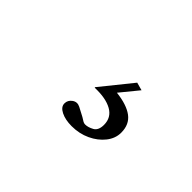

<svg xmlns="http://www.w3.org/2000/svg" viewBox="-36 -207 662 662"><g transform="rotate(45 295.0 124.0)"><path d="M309 257Q278 257 257 246.5Q236 236 236 219Q236 203 250 193Q264 183 280 191L301 202Q315 209 323 214.5Q331 220 338 220Q352 220 368.5 211Q385 202 385 175Q385 139 354.5 122Q324 105 272 107L271 105L363 -9L392 -1L338 65Q391 71 418.5 91.5Q446 112 446 152Q446 180 427 204Q408 228 377 242.5Q346 257 309 257Z"/></g></svg>

Font: Hedvig Letters Serif 24pt 24pt
Style: Regular
Weight: 400
Version: Version 1.000